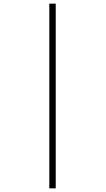

<svg xmlns="http://www.w3.org/2000/svg" viewBox="-20 -782 578 1051"><path d="M250 -762H285V249H250Z"/></svg>

Font: Noto Sans Gujarati UI ExtraLight
Style: Regular
Weight: 200
Designer: Jelle Bosma - Monotype Design Team, Universal Thirst
Foundry: Monotype Imaging Inc.
Version: Version 2.106; ttfautohint (v1.8.4.7-5d5b)